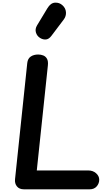

<svg xmlns="http://www.w3.org/2000/svg" viewBox="-20 -1410 836 1430"><path d="M158.5 0Q123.5 0 106 -21.8Q88.5 -43.5 92 -75.5L183 -940.5Q186.5 -973.5 209 -988.8Q231.5 -1004 265 -1004Q284.5 -1004 302.2 -997Q320 -990 330 -972.2Q340 -954.5 336.5 -922L254 -140.5H637Q672 -140.5 695.5 -119.8Q719 -99 719 -71.5Q719 -43.5 700.2 -21.8Q681.5 0 647.5 0ZM279 -1127Q256 -1141 247.8 -1167.2Q239.5 -1193.5 256 -1221L333 -1348.5Q357 -1388.5 389.8 -1390.2Q422.5 -1392 445.5 -1370.5Q469 -1349.5 471.2 -1319.5Q473.5 -1289.5 455 -1265L362.5 -1142.5Q344 -1118 322.2 -1116Q300.5 -1114 279 -1127Z"/></svg>

Font: Edu NSW ACT Hand Pre
Style: Regular
Weight: 400
Designer: Tina and Corey Anderson, Eben Sorkin, Mirko Velimirovic
Foundry: Sorkin Type Co.
Version: Version 2.000